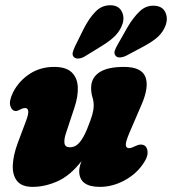

<svg xmlns="http://www.w3.org/2000/svg" viewBox="-20 -719 671 749"><path d="M529.5 -155Q550 -155 554.8 -133.5Q559.5 -112 542 -85.5Q515 -42.5 467.5 -16.2Q420 10 369.5 10Q289 10 289 -51.5Q289 -60.5 291.5 -70.2Q294 -80 298 -90.5Q254 -34 204.8 -12Q155.5 10 107.5 10Q64.5 10 46.2 -13.5Q28 -37 30 -75.8Q32 -114.5 49 -160.5L82 -248.5Q100.5 -297.5 78 -297.5Q69 -297.5 57.5 -291Q49 -286 42 -286Q27 -286 20.5 -305Q14 -324 31 -359Q54 -403.5 95.8 -430.8Q137.5 -458 191 -458Q238 -458 260 -436.5Q282 -415 283.5 -379Q285 -343 270.5 -299.5L237.5 -200Q229.5 -176.5 231.5 -160.5Q233.5 -144.5 252.5 -144.5Q274.5 -144.5 290.5 -163.5Q306.5 -182.5 320.5 -217.5Q335 -253.5 340.2 -272.2Q345.5 -291 345.5 -307.5Q345.5 -324.5 340.5 -340.2Q335.5 -356 335.5 -376.5Q335.5 -415 367.2 -436.5Q399 -458 463.5 -458Q531.5 -458 547 -419.5Q562.5 -381 532.5 -311.5L484 -199Q470 -165.5 470.8 -153.2Q471.5 -141 484 -141Q492.5 -141 510 -150Q520 -155 529.5 -155ZM307.5 -608.5Q328 -648.5 352.8 -673.8Q377.5 -699 411.5 -698.5Q441 -698 453.5 -676.8Q466 -655.5 459 -629Q451 -603 432.5 -582.8Q414 -562.5 377.5 -540L312.5 -500Q300 -492 287.5 -490.8Q275 -489.5 268 -496.5Q261 -504 264 -515.2Q267 -526.5 273.5 -540ZM477.5 -613Q500.5 -652 526 -675.8Q551.5 -699.5 585 -696.5Q614 -694 624.8 -671.5Q635.5 -649 627 -622.5Q617.5 -596 598 -577.2Q578.5 -558.5 540.5 -538L474 -502.5Q461.5 -496 449 -495Q436.5 -494 430.5 -502Q424 -510.5 427.8 -521.5Q431.5 -532.5 439.5 -546Z"/></svg>

Font: Fraunces 144pt S100 Black
Style: Italic
Weight: 900
Italic angle: -16°
Version: Version 1.000; ttfautohint (v1.8.3)